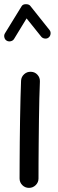

<svg xmlns="http://www.w3.org/2000/svg" viewBox="-29 -870 281 936"><path d="M122.1 -520Q141.1 -519.5 153.8 -505.4Q166.5 -491.2 165.5 -472.2Q164.1 -438.5 162.8 -390.1Q161.6 -341.8 160.9 -286.9Q160.2 -231.9 159.7 -177.7Q159.2 -123.5 158.9 -77.1Q158.7 -30.8 158.7 0Q158.7 19 145 32.5Q131.3 45.9 112.3 45.9Q93.3 45.9 79.8 32.5Q66.4 19 66.4 0Q66.4 -30.8 66.7 -77.4Q66.9 -124 67.4 -178.5Q67.9 -232.9 68.8 -288.1Q69.8 -343.3 71 -392.3Q72.3 -441.4 73.7 -476.6Q74.7 -495.6 88.9 -508.3Q103 -521 122.1 -520ZM3.4 -671.9Q-5.4 -677.2 -7.8 -688Q-10.3 -698.7 -4.9 -707.5L76.2 -839.4Q82 -849.6 97.2 -849.6Q112.3 -849.6 118.7 -841.3L212.4 -723.6Q218.8 -715.8 217.5 -704.8Q216.3 -693.8 208 -687Q200.2 -680.7 189.2 -682.1Q178.2 -683.6 171.9 -691.4L100.6 -780.3L39.6 -680.2Q34.2 -671.4 23.2 -668.9Q12.2 -666.5 3.4 -671.9Z"/></svg>

Font: Mikhak-FD Medium
Style: Regular
Weight: 500
Designer: Amin Abedi
Version: Version 3.2